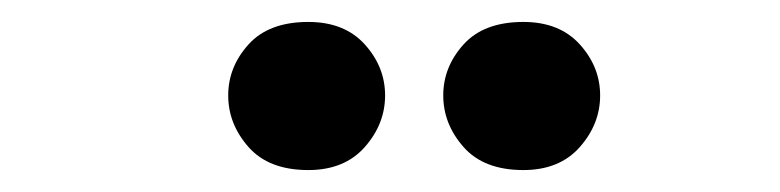

<svg xmlns="http://www.w3.org/2000/svg" viewBox="-20 -723 711 175"><path d="M457 -568Q421 -568 402.5 -589Q384 -610 384 -636Q384 -662 402.5 -682.5Q421 -703 457 -703Q490 -703 508.5 -682.5Q527 -662 527 -636Q527 -610 508.5 -589Q490 -568 457 -568ZM261 -568Q225 -568 206.5 -589Q188 -610 188 -636Q188 -662 206.5 -682.5Q225 -703 261 -703Q294 -703 312.5 -682.5Q331 -662 331 -636Q331 -610 312.5 -589Q294 -568 261 -568Z"/></svg>

Font: Livvic SemiBold
Style: Italic
Weight: 600
Italic angle: -10°
Designer: Jacques Le Bailly, Baron von Fonthausen
Version: Version 1.001; ttfautohint (v1.8.2)